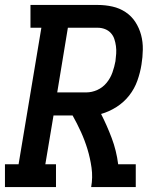

<svg xmlns="http://www.w3.org/2000/svg" viewBox="-27 -755 647 775"><path d="M-7 0V-92H48L140 -643H96V-735H368Q398 -735 427 -728.5Q456 -722 480 -706Q504 -690 519.5 -666Q535 -642 542.5 -614Q550 -586 549.5 -555Q549 -524 544 -494Q539 -462 527.5 -429.5Q516 -397 494.5 -369.5Q473 -342 443 -323Q413 -304 381 -295Q405 -248 424 -197.5Q443 -147 450 -92H521V0H341Q348 -39 342.5 -78Q337 -117 326 -153Q315 -189 299.5 -223Q284 -257 266 -289H189L156 -92H199V0ZM204 -382H321Q344 -382 366 -392Q388 -402 403.5 -421Q419 -440 427 -463Q435 -486 439 -508Q441 -523 442 -538.5Q443 -554 441 -569Q439 -584 434.5 -597.5Q430 -611 420.5 -621.5Q411 -632 397 -637.5Q383 -643 368 -643H247Z"/></svg>

Font: Iosevka Curly Slab SmBdExObl
Style: Regular
Weight: 600
Width: 7
Italic angle: -9°
Monospace: yes
Designer: Belleve Invis
Foundry: Belleve Invis
Version: Version 11.1.0; ttfautohint (v1.8.3)